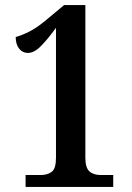

<svg xmlns="http://www.w3.org/2000/svg" viewBox="-20 -738 523 758"><path d="M81 0V-47H140Q167 -47 184 -59.5Q201 -72 201 -115V-628Q169 -584 142 -556.5Q115 -529 90 -529Q69 -529 55.5 -546Q42 -563 42 -592Q68 -599 99 -615Q130 -631 173 -668L233 -718H317V-115Q317 -76 333 -61.5Q349 -47 378 -47H427V0Z"/></svg>

Font: Noto Serif Thai Condensed SemiBold
Style: Regular
Weight: 600
Width: 3
Designer: Monotype Design Team
Foundry: Monotype Imaging Inc.
Version: Version 2.002; ttfautohint (v1.8.4.7-5d5b)